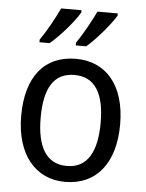

<svg xmlns="http://www.w3.org/2000/svg" viewBox="-54 -810 655 864"><g transform="rotate(5 273.0 -378.0)"><path d="M443 -756V-766H351C333 -727 295 -658 267 -618V-606H314C356 -641 421 -718 443 -756ZM279 -756V-766H187C168 -725 132 -659 103 -618V-606H149C195 -644 257 -717 279 -756ZM497 -269C497 -448 408 -546 274 -546C131 -546 50 -446 50 -269C50 -95 138 10 272 10C414 10 497 -95 497 -269ZM138 -269C138 -400 179 -473 273 -473C367 -473 409 -400 409 -269C409 -138 367 -62 274 -62C180 -62 138 -138 138 -269Z"/></g></svg>

Font: Noto Sans Gurmukhi SemiCondensed
Style: Regular
Weight: 400
Width: 4
Designer: Jelle Bosma - Monotype Design Team
Foundry: Monotype Imaging Inc.
Version: Version 2.004